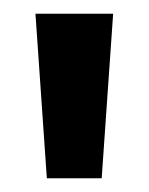

<svg xmlns="http://www.w3.org/2000/svg" viewBox="-20 -720 217 280"><path d="M31.7 -700H145L128.3 -460H48.3Z"/></svg>

Font: Epunda Slab Light
Style: Regular
Weight: 300
Designer: Simon Atzbach
Foundry: typofactur
Version: Version 1.102